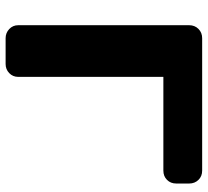

<svg xmlns="http://www.w3.org/2000/svg" viewBox="-48 -692 740 684"><g transform="rotate(90 322.0 -350.0)"><path d="M69.8 -44.9V-653.8Q69.8 -673.8 83 -687Q96.2 -700.2 116.2 -700.2H587.9Q607.9 -700.2 620.8 -687Q633.8 -673.8 633.8 -653.8V-607.9Q633.8 -587.9 620.8 -575Q607.9 -562 587.9 -562H253.9V-44.9Q253.9 -25.9 240.5 -12.9Q227.1 0 208 0H116.2Q97.2 0 83.5 -12.9Q69.8 -25.9 69.8 -44.9Z"/></g></svg>

Font: Days One
Style: Regular
Weight: 400
Designer: Alexander Kalachev, Alexey Maslov, Jovanny Lemonad
Foundry: Alexander Kalachev, Alexey Maslov, Jovanny Lemonad
Version: Version 1.002